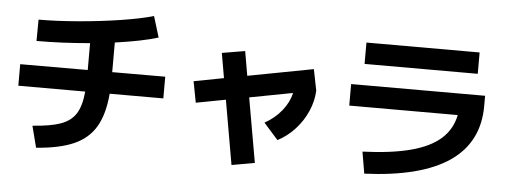

<svg xmlns="http://www.w3.org/2000/svg" viewBox="-49 -862 2692 1015"><g transform="rotate(5 1296.5 -354.5)"><path d="M402.8 -299.8H47.9V-414.1L406.2 -414.6V-557.1Q258.8 -543.9 123 -543.9L124 -657.2Q220.2 -657.2 337.4 -667.2Q454.6 -677.2 560.5 -693.8Q666.5 -710.4 730.5 -729.5L764.6 -618.2Q682.1 -592.3 536.1 -571.8V-414.6L817.4 -415V-299.8H532.7Q523.4 -190.4 484.6 -124.3Q445.8 -58.1 370.1 -24.4Q294.4 9.3 169.9 18.6L140.6 -95.7Q237.3 -102.5 290.5 -121.8Q343.8 -141.1 369.9 -182.4Q396 -223.6 402.8 -299.8Z M968.8 -404.3 1127.4 -434.6 1104.5 -566.4 1226.6 -586.9 1249 -457.5 1596.7 -523.4 1619.1 -411.1Q1616.7 -356 1593.3 -302Q1569.8 -248 1529.5 -203.9Q1489.3 -159.7 1437.5 -132.8L1361.3 -218.8Q1415.5 -249 1451.4 -293.9Q1487.3 -338.9 1498 -388.2L1269 -344.7L1329.1 -2L1207 19.5L1147.5 -321.8L990.2 -292Z M2375.5 -347.7H1799.8V-461.9H2510.7V-408.2Q2510.7 -214.8 2360.1 -111.8Q2209.5 -8.8 1910.2 3.9L1890.6 -111.3Q2043 -117.2 2145 -144Q2247.1 -170.9 2303.7 -221.2Q2360.4 -271.5 2375.5 -347.7ZM1861.3 -687.5H2461.9V-574.2H1861.3Z"/></g></svg>

Font: Pretendard GOV
Style: Bold
Weight: 700
Designer: Base glyphs from Inter by Rasmus Andersson; Hangeul glyphs from Noto Sans CJK(Source Han Sans) by Jang Soo-young and Kan
Foundry: Kil Hyung-jin
Version: Version 1.309